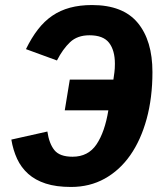

<svg xmlns="http://www.w3.org/2000/svg" viewBox="-20 -730 640 762"><path d="M257 -414H430Q432 -428 434 -442.5Q436 -457 436 -477Q436 -530 413 -560Q390 -590 335 -590Q287 -590 258 -562.5Q229 -535 206 -490L83 -535Q105 -580 130.5 -613Q156 -646 187.5 -667.5Q219 -689 258 -699.5Q297 -710 345 -710Q468 -710 526.5 -639.5Q585 -569 585 -444Q585 -342 562 -258Q539 -174 497 -114Q455 -54 395.5 -21Q336 12 262 12Q203 12 161.5 -1.5Q120 -15 92 -40Q64 -65 48 -99.5Q32 -134 25 -176L168 -208Q175 -160 196 -134Q217 -108 268 -108Q330 -108 363 -157Q396 -206 410 -292H237Z"/></svg>

Font: IBM Plex Mono
Style: Bold Italic
Weight: 700
Italic angle: -9°
Monospace: yes
Designer: Mike Abbink, Paul van der Laan, Pieter van Rosmalen
Foundry: Bold Monday
Version: Version 2.3